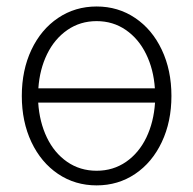

<svg xmlns="http://www.w3.org/2000/svg" viewBox="-20 -558 593 589"><path d="M46.9 -263.7Q46.9 -342.8 76.4 -405.3Q106 -467.8 158.2 -502.9Q210.4 -538.1 276.4 -538.1Q342.3 -538.1 394.5 -502.9Q446.8 -467.8 476.3 -405.3Q505.9 -342.8 505.9 -263.7Q505.9 -184.6 476.3 -122.1Q446.8 -59.6 394.5 -24.4Q342.3 10.7 276.4 10.7Q210.4 10.7 158.2 -24.4Q106 -59.6 76.4 -122.1Q46.9 -184.6 46.9 -263.7ZM455.6 -243.2H97.2Q101.1 -183.6 123.8 -136.2Q146.5 -88.9 186 -61.5Q225.6 -34.2 276.4 -34.2Q327.1 -34.2 366.7 -61.5Q406.2 -88.9 429 -136.2Q451.7 -183.6 455.6 -243.2ZM455.1 -287.1Q451.2 -345.2 428.2 -392.1Q405.3 -439 366 -466.1Q326.7 -493.2 276.4 -493.2Q226.1 -493.2 186.8 -466.1Q147.5 -439 124.5 -392.1Q101.6 -345.2 97.7 -287.1Z"/></svg>

Font: Pretendard GOV ExtraLight
Style: Regular
Weight: 200
Designer: Base glyphs from Inter by Rasmus Andersson; Hangeul glyphs from Noto Sans CJK(Source Han Sans) by Jang Soo-young and Kan
Foundry: Kil Hyung-jin
Version: Version 1.309